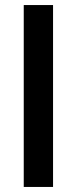

<svg xmlns="http://www.w3.org/2000/svg" viewBox="-20 -740 308 760"><path d="M74 0V-720H190V0Z"/></svg>

Font: Chivo Medium Medium
Style: Regular
Weight: 500
Version: Version 2.002